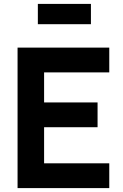

<svg xmlns="http://www.w3.org/2000/svg" viewBox="-20 -964 630 984"><path d="M446 -840H174V-944H446ZM540 0H70V-720H540V-593H206V-439H480V-312H206V-127H540Z"/></svg>

Font: Hauora ExtraBold
Style: Regular
Weight: 800
Designer: Wayne Shih
Foundry: WCYS
Version: Version 1.001